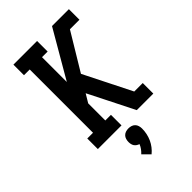

<svg xmlns="http://www.w3.org/2000/svg" viewBox="-291 -830 1182 1182"><g transform="rotate(-45 300.0 -239.0)"><path d="M77 0V-92H127V-643H77V-735H283V-643H234V-427L413 -735H560V-643H477L331 -401L486 -92H560V0H416L319 -193L267 -296L234 -241V-92H283V0ZM288 257 243 212Q255 201 264.5 188Q274 175 280 160Q271 157 263 151.5Q255 146 250 138.5Q245 131 243 121.5Q241 112 241 103Q241 91 244.5 79Q248 67 256.5 58.5Q265 50 276.5 46.5Q288 43 300 43Q312 43 323.5 46.5Q335 50 343.5 58.5Q352 67 355.5 79Q359 91 359 103Q359 125 354.5 146.5Q350 168 341 188Q332 208 318.5 225.5Q305 243 288 257Z"/></g></svg>

Font: Iosevka Slab Semibold Extended
Style: Regular
Weight: 600
Width: 7
Monospace: yes
Designer: Belleve Invis
Foundry: Belleve Invis
Version: Version 11.1.0; ttfautohint (v1.8.3)